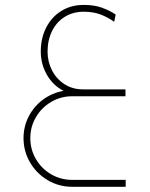

<svg xmlns="http://www.w3.org/2000/svg" viewBox="-20 -493 598 767"><path d="M482.1 225.6H268.4Q222.9 225.6 184.5 203.4Q146.1 181.1 123.6 142.7Q101.1 104.3 101.1 58.8Q101.1 13.3 123.6 -25Q146.1 -63.4 184.5 -85.9Q222.9 -108.5 268.4 -108.5H481.2V-136H313.4Q270.2 -135.6 237.6 -156.7Q205 -177.8 187.5 -212.5Q170 -247.2 170 -286.8Q170 -332.7 188 -369Q205.9 -405.3 238.5 -425.6Q271.1 -445.8 313.4 -446.2Q353.4 -446.2 382.8 -434.7Q412.2 -423.3 436.1 -405.8L442.1 -434.7Q421.4 -449.4 389 -461.6Q356.6 -473.8 312 -473.3Q262.9 -472.9 224.5 -449Q186.1 -425.1 164.5 -382.8Q142.9 -340.5 142.9 -287.2Q142.9 -237.1 167.3 -194.4Q191.6 -151.7 233.9 -130.1Q188.9 -122.2 152.3 -95.4Q115.8 -68.5 94.9 -28.3Q74 11.9 74 58.8Q74 111.7 100.2 156.2Q126.4 200.8 171 227Q215.5 253.2 268.4 253.2H482.1Z"/></svg>

Font: Arad-FD-VF Thin
Style: Regular
Weight: 100
Designer: Mohammad Darvishi
Version: Version 1.010;September 21, 2024;FontCreator 15.0.0.2992 64-